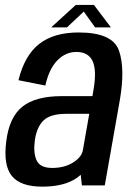

<svg xmlns="http://www.w3.org/2000/svg" viewBox="-20 -728 527 754"><path d="M301.5 0 297 -41.5Q290 -35.5 282 -29.5Q232.5 5 146 5Q60.5 5 26.5 -37Q-7.5 -79 4.5 -172.5Q16 -267.5 67.8 -309Q119.5 -350.5 222.5 -350.5H343L347 -374Q360.5 -451.5 343.8 -487.8Q327 -524 279.5 -524Q238 -524 205.5 -491.2Q173 -458.5 158 -392L52.5 -413Q76.5 -510.5 134 -555.5Q191.5 -600.5 288.5 -600.5Q422.5 -600.5 447.2 -529.2Q472 -458 450.5 -334.5L391.5 0ZM305.5 -138.5 330.5 -281H241Q179 -281 152 -256Q125 -231 117 -178.5Q110 -128 123.8 -98.2Q137.5 -68.5 185 -68.5Q232.5 -68.5 266.5 -89.5Q300.5 -110.5 305.5 -138.5ZM181 -620.5 277.5 -708.5H349L415.5 -620.5H353.5L309 -682.5L243 -620.5Z"/></svg>

Font: Anybody Medium
Style: Italic
Weight: 500
Italic angle: -10°
Designer: Tyler Finck
Foundry: Etcetera Type Company
Version: Version 1.010; ttfautohint (v1.8.3) -l 8 -r 50 -G 200 -x 14 